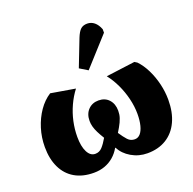

<svg xmlns="http://www.w3.org/2000/svg" viewBox="-145 -980 1147 1141"><g transform="rotate(-20 429.0 -409.5)"><path d="M259 14Q189 14 139 -15Q89 -44 62.5 -99Q36 -154 36 -229Q36 -290 53.5 -346Q71 -402 102 -447Q133 -492 175 -519L329 -493Q300 -455 279.5 -410Q259 -365 248.5 -317Q238 -269 238 -220Q238 -160 256 -124.5Q274 -89 305 -89Q331 -89 349 -108.5Q367 -128 386 -161Q370 -187 359.5 -208Q349 -229 344 -247.5Q339 -266 339 -284Q339 -328 364.5 -354.5Q390 -381 430 -381Q471 -381 495.5 -354Q520 -327 520 -284Q520 -273 518.5 -261.5Q517 -250 513 -238.5Q509 -227 503.5 -214.5Q498 -202 490 -188.5Q482 -175 473 -160Q494 -128 511.5 -109Q529 -90 555 -90Q576 -90 590.5 -106.5Q605 -123 613 -154Q621 -185 621 -227Q621 -274 609 -323.5Q597 -373 575.5 -418.5Q554 -464 526 -499L709 -523L725 -513Q754 -483 776 -438.5Q798 -394 810 -343.5Q822 -293 822 -243Q822 -164 795 -106Q768 -48 717.5 -17Q667 14 598 14Q543 14 497 -13Q451 -40 430 -82H427Q410 -52 385 -30.5Q360 -9 328.5 2.5Q297 14 259 14ZM437 -569 386 -600 452 -770Q466 -805 481.5 -819Q497 -833 523 -833Q548 -833 567.5 -817Q587 -801 599 -770V-748Z"/></g></svg>

Font: Literata 18pt ExtraBold
Style: Regular
Weight: 800
Designer: Latin by Veronika Burian and Jose Scaglione. Greek by Irene Vlachou. Cyrillic by Vera Evstafieva.
Foundry: TypeTogether
Version: Version 3.103;gftools[0.9.29]